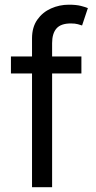

<svg xmlns="http://www.w3.org/2000/svg" viewBox="-20 -781 401 801"><path d="M319.6 -545.5V-474.4H197.4V0H113.6V-474.4H25.6V-545.5H113.6V-620.7Q113.6 -667.6 135.7 -698.9Q157.7 -730.1 192.8 -745.7Q228 -761.4 267 -761.4Q297.9 -761.4 317.5 -756.4Q337 -751.4 346.6 -747.2L322.4 -674.7Q316.1 -676.8 304.9 -680Q293.7 -683.2 275.6 -683.2Q234 -683.2 215.7 -662.3Q197.4 -641.3 197.4 -600.9V-545.5Z"/></svg>

Font: Inter Alia
Style: Regular
Weight: 400
Designer: Rasmus Andersson (Latin, Greek, Cyrillic etc.) and Evan from Shavian.info (Shavian, old style figures)
Foundry: Shavian.info
Version: Version 0.001;git-37ab20767